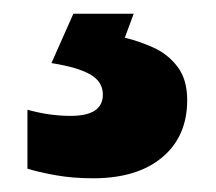

<svg xmlns="http://www.w3.org/2000/svg" viewBox="-20 -20 315 280"><path d="M253 126Q253 179 216.5 209.5Q180 240 116 240Q86 240 61 235.5Q36 231 20 226V140Q52 149 83 149Q130 149 130 118Q130 99 111.5 88.5Q93 78 55 72L87 0H175L162 35Q183 40 204 49.5Q225 59 239 77.5Q253 96 253 126Z"/></svg>

Font: Noto Sans Thai Looped ExtraBold
Style: Regular
Weight: 800
Designer: Sasikarn Vongin, Ben Mitchell
Foundry: The Fontpad Ltd
Version: Version 1.001; ttfautohint (v1.8.4.7-5d5b)